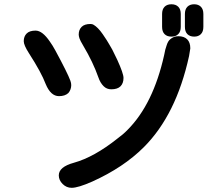

<svg xmlns="http://www.w3.org/2000/svg" viewBox="-20 -815 1040 904"><path d="M819.3 -783.2Q831.1 -771.5 831.1 -749V-688.5Q831.1 -666 819.3 -654.3Q807.6 -642.6 787.1 -642.6Q766.6 -642.6 754.9 -654.3Q743.2 -666 743.2 -688.5V-749Q743.2 -771.5 754.9 -783.2Q766.6 -794.9 787.1 -794.9Q807.6 -794.9 819.3 -783.2ZM937.5 -749V-688.5Q937.5 -666 925.8 -654.3Q914.1 -642.6 894.5 -642.6Q874 -642.6 862.3 -654.3Q850.6 -666 850.6 -688.5V-749Q850.6 -771.5 862.3 -783.2Q874 -794.9 894 -794.9Q914.1 -794.9 925.8 -783.2Q937.5 -771.5 937.5 -749ZM561.5 -448.2Q561.5 -422.9 547.4 -408.7Q533.2 -394.5 503.9 -394.5Q482.4 -394.5 467.8 -409.2Q452.1 -424.8 443.4 -450.2Q418 -522.5 372.1 -599.6Q357.4 -624 354 -634.8Q350.6 -645.5 350.6 -652.3Q350.6 -674.8 364.3 -688.5Q377.9 -702.1 406.2 -702.1Q415 -702.1 420.9 -698.2Q430.7 -692.4 441.4 -681.6Q452.1 -670.9 463.9 -653.8Q475.6 -636.7 482.4 -626Q489.3 -615.2 495.6 -604Q502 -592.8 508.8 -581.1Q520.5 -557.6 532.2 -533.2Q561.5 -468.8 561.5 -448.2ZM311.5 -434.6Q315.4 -423.8 315.4 -414.1Q315.4 -404.3 312 -394.5Q308.6 -384.8 301.8 -377Q286.1 -362.3 257.8 -362.3Q218.8 -362.3 195.3 -418.9Q195.3 -418.9 195.3 -418.9Q174.8 -473.6 116.2 -564.5Q91.8 -602.5 91.8 -621.1Q91.8 -643.6 105.5 -657.2Q119.1 -670.9 147.5 -670.9Q179.7 -670.9 214.8 -619.1Q227.5 -601.6 240.2 -578.1Q297.9 -471.7 311.5 -434.6ZM317.4 69.3Q293 69.3 274.9 51.3Q256.8 33.2 256.8 10.7Q256.8 -29.3 328.1 -48.8Q422.9 -75.2 532.2 -162.1Q560.5 -182.6 580.1 -203.1Q701.2 -324.2 752.9 -555.7Q757.8 -584 764.6 -601.6Q770.5 -621.1 781.2 -629.9Q797.9 -644.5 819.3 -644.5Q846.7 -644.5 861.3 -629.9Q876 -615.2 876 -587.9V-586.9L870.1 -550.8Q809.6 -274.4 657.2 -122.1Q561.5 -26.4 414.1 40Q347.7 69.3 317.4 69.3Z"/></svg>

Font: FakePearl
Style: SemiBold
Weight: 400
Version: Version 1.2